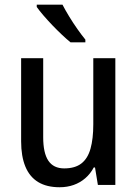

<svg xmlns="http://www.w3.org/2000/svg" viewBox="-20 -786 584 816"><path d="M470.2 -538.6V0H396L383.8 -74.2H378.4Q364.3 -47.4 342.5 -28.6Q320.8 -9.8 293.2 0Q265.6 9.8 233.4 9.8Q178.7 9.8 142.3 -12.2Q106 -34.2 87.9 -77.9Q69.8 -121.6 69.8 -185.5V-538.6H163.6V-202.6Q163.6 -135.7 185.5 -103Q207.5 -70.3 252.9 -70.3Q298.8 -70.3 325.9 -91.3Q353 -112.3 364.7 -154.3Q376.5 -196.3 376.5 -257.8V-538.6ZM245.6 -766.1Q257.3 -743.2 274.2 -715.6Q291 -688 309.3 -662.1Q327.6 -636.2 342.8 -617.7V-606H279.8Q263.7 -619.1 243.2 -638.4Q222.7 -657.7 201.9 -679.4Q181.2 -701.2 163.8 -721.4Q146.5 -741.7 136.2 -756.3V-766.1Z"/></svg>

Font: Open Sans SemiCondensed Medium
Style: Regular
Weight: 500
Width: 4
Designer: Monotype Design Team
Foundry: Monotype Imaging Inc.
Version: Version 3.000